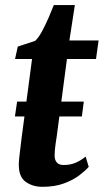

<svg xmlns="http://www.w3.org/2000/svg" viewBox="-20 -710 400 740"><path d="M37.5 -261 46 -318.5H303L295.5 -261ZM198.5 -183.5Q196 -167.5 194.2 -155Q192.5 -142.5 191.5 -132Q190.5 -121.5 190.5 -111Q190.5 -93 199.2 -83.5Q208 -74 225 -74Q251.5 -74 272 -83Q292.5 -92 310 -106.5L322 -67Q309 -52 285.2 -34Q261.5 -16 226.2 -3Q191 10 143 10Q106 10 79 -9.2Q52 -28.5 52.5 -76Q52.5 -80 52.8 -85.8Q53 -91.5 54.2 -102.2Q55.5 -113 57.5 -130.8Q59.5 -148.5 63 -176.5L103.5 -482.5H38L48.5 -530.5L115.5 -552.5Q128.5 -564.5 141.5 -588.5Q154.5 -612.5 166.5 -640Q178.5 -667.5 187.5 -690.5H268.5L247.5 -554H360L350 -482.5H238Z"/></svg>

Font: Merriweather 20pt
Style: Bold Italic
Weight: 700
Italic angle: -7.8°
Version: Version 2.101